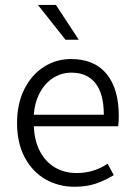

<svg xmlns="http://www.w3.org/2000/svg" viewBox="-20 -731 531 764"><path d="M452.6 -270Q452.6 -243.7 450.2 -228.5H114.7Q116.7 -171.9 138.4 -129.9Q160.2 -87.9 197.8 -65.2Q235.4 -42.5 284.7 -42.5Q319.8 -42.5 350.1 -51.8Q380.4 -61 408.2 -79.6L432.6 -34.2Q397.9 -12.7 360.8 -0.2Q323.7 12.2 276.9 12.2Q212.9 12.2 160.6 -17.8Q108.4 -47.9 78.1 -105.2Q47.9 -162.6 47.9 -241.2Q47.9 -318.8 77.1 -376.7Q106.4 -434.6 155.3 -465.3Q204.1 -496.1 262.2 -496.1Q355 -496.1 403.8 -437.3Q452.6 -378.4 452.6 -270ZM264.2 -441.9Q225.6 -441.9 193.1 -421.9Q160.6 -401.9 139.6 -364Q118.7 -326.2 114.3 -274.4H393.1Q393.1 -357.4 359.9 -399.7Q326.7 -441.9 264.2 -441.9ZM202.6 -711.4 293.5 -572.8H240.7L130.9 -711.4Z"/></svg>

Font: Varta
Style: Light
Weight: 300
Designer: Joana Correia, Viktoriya Grabowska, Eben Sorkin
Foundry: Sorkin Type
Version: Version 1.002; ttfautohint (v1.3) -l 8 -r 24 -G 200 -x 12 -H